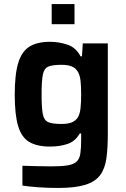

<svg xmlns="http://www.w3.org/2000/svg" viewBox="-20 -725 625 951"><path d="M267 206Q218 206 168.5 202.5Q119 199 91 194V96Q120 97 161 98Q202 99 235 99Q286 99 315.5 94Q345 89 359.5 75.5Q374 62 378 35.5Q382 9 382 -34V-64H375Q353 -25 314.5 -12Q276 1 228 1Q164 1 125.5 -21.5Q87 -44 70 -100Q53 -156 53 -256Q53 -357 70.5 -414Q88 -471 126.5 -494.5Q165 -518 228 -518Q271 -518 313.5 -504Q356 -490 379 -446H386L390 -510H514V-60Q514 9 507 59.5Q500 110 476 142.5Q452 175 402 190.5Q352 206 267 206ZM284 -111Q317 -111 336 -119Q355 -127 366 -144Q376 -162 379 -190Q382 -218 382 -257Q382 -296 379 -324Q376 -352 366 -369Q356 -387 336.5 -395.5Q317 -404 284 -404Q240 -404 219 -395Q198 -386 192 -354.5Q186 -323 186 -257Q186 -191 192 -160Q198 -129 219 -120Q240 -111 284 -111ZM236 -605V-705H349V-605Z"/></svg>

Font: Saira SemiBold
Style: Regular
Weight: 600
Designer: Hector Gatti with collaboration of the Omnibus-Type team
Foundry: Omnibus-Type
Version: Version 1.100; ttfautohint (v1.8.3)